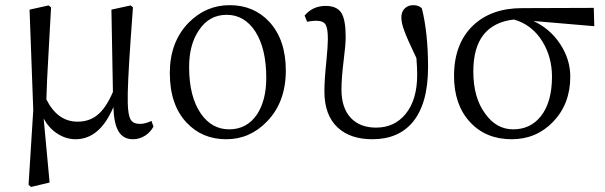

<svg xmlns="http://www.w3.org/2000/svg" viewBox="-20 -536 2388 758"><path d="M102.5 202.1 92.8 193.4 111.3 -101.6 96.7 -498 171.9 -514.6 181.6 -506.8Q178.7 -446.3 172.9 -350.6Q164.1 -200.2 163.1 -143.6Q207 -55.7 286.1 -55.7Q332 -55.7 363.3 -81.1Q397.5 -107.4 425.8 -172.9L419.9 -498L496.1 -514.6L504.9 -506.8Q502 -460.9 496.1 -384.8Q482.4 -190.4 484.4 -129.9Q485.4 -81.1 496.1 -63.5Q505.9 -46.9 533.2 -46.9Q552.7 -46.9 578.1 -58.6L585.9 -36.1Q574.2 -14.6 553.7 -1Q531.2 13.7 504.9 13.7Q465.8 13.7 447.3 -18.6Q429.7 -48.8 427.7 -113.3Q374 13.7 278.3 13.7Q242.2 13.7 209 -6.8Q172.9 -29.3 152.3 -68.4L175.8 184.6Z M873 13.7Q778.3 13.7 716.8 -51.8Q650.4 -122.1 650.4 -248Q650.4 -370.1 724.6 -446.3Q793 -515.6 886.7 -515.6Q982.4 -515.6 1043.9 -449.2Q1108.4 -377.9 1108.4 -257.8Q1108.4 -132.8 1034.2 -56.6Q966.8 13.7 873 13.7ZM884.8 -25.4Q955.1 -25.4 995.1 -85Q1031.2 -140.6 1031.2 -228.5Q1031.2 -343.8 988.3 -411.1Q945.3 -477.5 875 -477.5Q805.7 -477.5 765.6 -417Q726.6 -360.4 726.6 -271.5Q726.6 -154.3 773.4 -86.9Q816.4 -25.4 884.8 -25.4Z M1450.2 13.7Q1363.3 13.7 1313.5 -32.2Q1260.7 -81.1 1260.7 -174.8Q1260.7 -219.7 1268.6 -295.9Q1274.4 -354.5 1274.4 -381.8Q1274.4 -423.8 1265.6 -438.5Q1256.8 -454.1 1227.5 -454.1Q1213.9 -454.1 1192.4 -450.2L1182.6 -474.6Q1214.8 -512.7 1265.6 -512.7Q1310.5 -512.7 1328.1 -484.4Q1344.7 -457 1344.7 -390.6Q1344.7 -358.4 1336.9 -298.8Q1328.1 -228.5 1328.1 -182.6Q1328.1 -109.4 1365.2 -70.3Q1401.4 -32.2 1464.8 -32.2Q1537.1 -32.2 1581.1 -85.9Q1627 -141.6 1627 -241.2Q1627 -268.6 1624 -306.6Q1586.9 -383.8 1575.2 -417Q1564.5 -446.3 1564.5 -466.8Q1564.5 -489.3 1577.6 -502.4Q1590.8 -515.6 1611.3 -515.6Q1633.8 -515.6 1645.5 -502.9Q1669.9 -406.2 1669.9 -270.5Q1669.9 -126 1608.4 -52.7Q1551.8 13.7 1450.2 13.7Z M2000 13.7Q1897.5 13.7 1835 -54.7Q1772.5 -123 1772.5 -236.3Q1772.5 -363.3 1847.7 -435.5Q1919.9 -503.9 2041 -503.9L2324.2 -504.9L2326.2 -432.6L2085.9 -453.1Q2151.4 -422.9 2191.4 -362.3Q2231.4 -301.8 2231.4 -233.4Q2231.4 -126 2164.1 -55.7Q2097.7 13.7 2000 13.7ZM2005.9 -25.4Q2074.2 -25.4 2115.2 -77.1Q2159.2 -132.8 2159.2 -233.4Q2159.2 -309.6 2122.1 -371.1Q2081.1 -438.5 2008.8 -459Q1848.6 -440.4 1848.6 -253.9Q1848.6 -149.4 1896.5 -85.9Q1940.4 -25.4 2005.9 -25.4Z"/></svg>

Font: Bpmf Zihi Only R
Style: R
Weight: 400
Foundry: But Ko
Version: Version 1.320